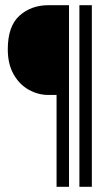

<svg xmlns="http://www.w3.org/2000/svg" viewBox="-20 -720 409 740"><path d="M246 0H198V-354H167Q127 -354 91 -374Q55 -394 32.5 -433.5Q10 -473 10 -530Q10 -619 55 -659.5Q100 -700 167 -700H246ZM286 -700H334V0H286Z"/></svg>

Font: Phudu
Style: Bold
Weight: 700
Version: Version 1.005;gftools[0.9.23]